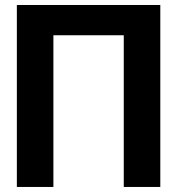

<svg xmlns="http://www.w3.org/2000/svg" viewBox="-20 -742 713 762"><path d="M616.2 0H471.2V-602.1H191.9V0H46.9V-722.2H616.2Z"/></svg>

Font: Perun
Style: Bold
Weight: 700
Foundry: Copyright (c) Stefan Peev, Context Ltd, 2016
Version: Version 1.0000